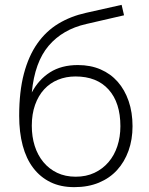

<svg xmlns="http://www.w3.org/2000/svg" viewBox="-20 -761 612 791"><path d="M335 -662Q238 -640 180.5 -572.5Q123 -505 111 -380Q139 -433 186 -463Q233 -493 301 -493Q353 -493 394.5 -475Q436 -457 465 -424Q494 -391 510 -344.5Q526 -298 526 -241Q526 -186 509.5 -140Q493 -94 462.5 -60.5Q432 -27 387.5 -8.5Q343 10 286 10Q230 10 188 -10.5Q146 -31 117 -69Q88 -107 73.5 -161.5Q59 -216 59 -284Q59 -384 78.5 -457.5Q98 -531 134 -582Q170 -633 220.5 -663.5Q271 -694 334 -708L481 -741L491 -698ZM111 -243Q111 -198 123 -160Q135 -122 158.5 -93.5Q182 -65 215.5 -49Q249 -33 292 -33Q335 -33 369 -49Q403 -65 427 -93Q451 -121 463.5 -159Q476 -197 476 -241Q476 -338 427.5 -392Q379 -446 291 -446Q252 -446 219 -432.5Q186 -419 162 -393Q138 -367 124.5 -329Q111 -291 111 -243Z"/></svg>

Font: Oxford Sans
Style: Regular
Weight: 300
Designer: Matt McInerney, Pablo Impallari, Rodrigo Fuenzalida
Foundry: Matt McInerney, Pablo Impallari, Rodrigo Fuenzalida
Version: Version 3.000g; ttfautohint (v1.5) -l 8 -r 28 -G 28 -x 14 -D